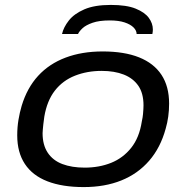

<svg xmlns="http://www.w3.org/2000/svg" viewBox="-20 -748 758 780"><path d="M320 12Q233 12 172.5 -11.5Q112 -35 81 -82Q50 -129 50 -198Q50 -231 55 -261Q60 -291 68 -318Q90 -391 135 -440Q180 -489 246.5 -514Q313 -539 397 -539Q485 -539 545 -515Q605 -491 636 -444Q667 -397 667 -327Q667 -300 663.5 -274.5Q660 -249 653 -225Q632 -148 586 -95Q540 -42 473 -15Q406 12 320 12ZM324 -67Q383 -67 431.5 -86.5Q480 -106 513 -147.5Q546 -189 556 -254Q560 -272 561 -284.5Q562 -297 562.5 -305Q563 -313 563 -320Q563 -369 542 -399.5Q521 -430 483 -445Q445 -460 393 -460Q334 -460 284.5 -440.5Q235 -421 203 -380Q171 -339 160 -274Q157 -255 156 -243Q155 -231 154 -222.5Q153 -214 153 -207Q153 -159 174 -127.5Q195 -96 233.5 -81.5Q272 -67 324 -67ZM430 -728Q494 -728 531 -713Q568 -698 584.5 -675.5Q601 -653 601 -628Q601 -624 600.5 -619.5Q600 -615 599 -610H535Q535 -624 522.5 -636.5Q510 -649 486 -657Q462 -665 426 -665Q383 -665 356 -655.5Q329 -646 315.5 -633.5Q302 -621 297 -610H232Q238 -637 259.5 -664.5Q281 -692 322.5 -710Q364 -728 430 -728Z"/></svg>

Font: Archivo Expanded
Style: Italic
Weight: 400
Width: 7
Italic angle: -10°
Designer: Hector Gatti
Foundry: Omnibus-Type
Version: Version 2.001